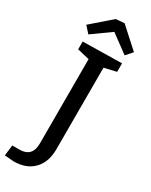

<svg xmlns="http://www.w3.org/2000/svg" viewBox="-289 -971 921 1173"><g transform="rotate(30 171.5 -385.0)"><path d="M52 -750 12 -795 150 -915 210 -920 348 -795 308 -750 182 -843ZM319 -640 234 -620V-45Q234 46 183.5 98Q133 150 44 150L-20 145L-11 70H39Q129 70 129 -25V-620L44 -640V-695L319 -700Z"/></g></svg>

Font: Bitter
Style: Regular
Weight: 400
Designer: Sol Matas
Foundry: Sol Matas
Version: Version 1.300;PS 001.300;hotconv 1.0.70;makeotf.lib2.5.58329